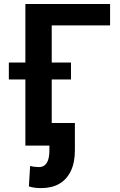

<svg xmlns="http://www.w3.org/2000/svg" viewBox="-20 -731 603 964"><path d="M532.7 -710.9V-603.5H239.7V0H107.4V-710.9ZM336.4 -417V-332H24.4V-417ZM228 -113.3H356V23.9Q356 85 335.7 127.4Q315.4 169.9 277.8 191.7Q240.2 213.4 187.5 213.4Q170.9 213.4 156.2 211.7Q141.6 210 125 205.1L131.3 102.1Q141.1 105 153.1 106.4Q165 107.9 176.3 107.9Q192.9 107.9 204.6 98.4Q216.3 88.9 222.2 70.1Q228 51.3 228 23.9Z"/></svg>

Font: Roboto SemiCondensed SemiBold
Style: Regular
Weight: 600
Width: 4
Designer: Christian Robertson
Foundry: Google
Version: Version 3.009; 2024